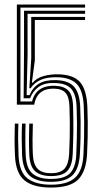

<svg xmlns="http://www.w3.org/2000/svg" viewBox="-20 -820 444 847"><path d="M205 7.4Q127.1 7.4 88.3 -24.1Q49.4 -55.6 46 -133.9Q44.3 -174 44.3 -206.2Q44.2 -238.5 45.4 -274.7H61.2Q59.8 -235.8 60 -204.9Q60.2 -174 61.8 -134.4Q64.9 -61 101.2 -33.1Q137.4 -5.2 205 -5.2Q277.8 -5.2 311.4 -36.2Q345 -67.1 348.3 -140.2Q350.1 -180.7 350.9 -215.6Q351.6 -250.6 351.3 -283.4Q351 -316.2 349.6 -349.6Q346.7 -420.9 318.6 -449.5Q290.5 -478 233.5 -479.2Q187.7 -480.4 159.1 -467.5Q130.6 -454.5 115.3 -431L109.5 -431L117.9 -564.2L117.7 -745.4H355.3V-731.8H133.6L133.7 -554L120.6 -455.4H124.4Q142.6 -476.8 174.3 -485Q205.9 -493.1 238.8 -492.1Q304.9 -490.3 333.5 -457.3Q362.1 -424.3 365.4 -348.7Q366.8 -316.1 367.1 -282.5Q367.4 -248.9 366.7 -213.8Q366 -178.7 364.1 -141.1Q360.4 -64.5 325.3 -28.5Q290.2 7.4 205 7.4ZM205 -17.8Q141.3 -17.8 110.9 -44.8Q80.5 -71.7 77.4 -137Q76.2 -167.9 75.9 -203.5Q75.6 -239.2 77.1 -274.7H92.9Q91.7 -241.9 91.8 -205.8Q91.8 -169.6 93.3 -137.5Q95.7 -78.3 123.1 -54.5Q150.4 -30.7 205 -30.6Q266.7 -30.6 290.7 -57.6Q314.7 -84.7 316.6 -140.5Q318.2 -181.1 318.9 -212.6Q319.6 -244.2 319.6 -276.1Q319.5 -308 317.9 -349.3Q316.2 -400.8 295.7 -426.4Q275.2 -452.1 222.6 -453.9Q176.4 -455.6 150.5 -436.6Q124.6 -417.6 112.6 -386.4H84.3L86 -593.5V-772.7H355.3V-759.1H101.5L101.7 -580.1L97.4 -400.4H110.4Q124.2 -434.1 152.1 -451.1Q180 -468 227.3 -466.6Q282.9 -464.8 307 -437.2Q331.1 -409.5 333.8 -349.6Q335.2 -318.2 335.6 -285.2Q336.1 -252.2 335.3 -216.3Q334.6 -180.4 332.4 -140.2Q328.7 -74.5 299.1 -46.1Q269.5 -17.8 205 -17.8ZM205 -43.3Q160.3 -43.3 136.1 -63.7Q111.9 -84.1 109.3 -136.8Q107.7 -174.3 107.8 -206.1Q107.9 -237.8 109.1 -274.7H124.9Q123.7 -241.8 123.6 -205.5Q123.5 -169.2 124.9 -138.9Q127.2 -94.5 146.2 -75.2Q165.1 -55.9 205 -55.9Q248 -55.9 265.4 -76.8Q282.8 -97.6 285 -140.8Q286.9 -177.7 287.5 -210.7Q288.2 -243.7 288 -277.1Q287.8 -310.5 286.5 -348.6Q285.5 -390.8 270 -409.4Q254.5 -427.9 220.1 -428.8Q194.6 -429.6 176.2 -422.1Q157.8 -414.6 146.6 -398.8Q135.3 -383 130.9 -358.3H54.4V-800H355.3V-786.4H70.2V-372.4H121.4Q126.7 -394.3 139.1 -410.2Q151.4 -426 172 -434.2Q192.6 -442.4 222.8 -441.4Q260.9 -440.5 281 -420.9Q301.1 -401.4 302.4 -348.7Q303.2 -318.5 303.5 -293.3Q303.8 -268.1 303.7 -244.3Q303.5 -220.5 302.7 -195.5Q301.9 -170.5 300.8 -140.5Q298.8 -90.7 277.8 -67Q256.8 -43.3 205 -43.3Z"/></svg>

Font: Big Shoulders Inline Text Thin
Style: Regular
Weight: 100
Designer: Patric King
Foundry: XO Type Co
Version: Version 2.002